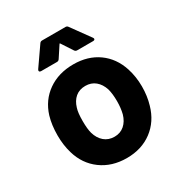

<svg xmlns="http://www.w3.org/2000/svg" viewBox="-168 -817 884 942"><g transform="rotate(-30 274.5 -346.0)"><path d="M53 -156Q39 -203 39 -258Q39 -317 53 -364Q76 -438 136 -480Q196 -522 280 -522Q362 -522 420 -480.5Q478 -439 502 -365Q518 -315 518 -260Q518 -206 504 -159Q482 -81 422.5 -36.5Q363 8 279 8Q195 8 135 -36Q75 -80 53 -156ZM368 -188Q376 -220 376 -258Q376 -300 368 -329Q357 -363 334 -382Q311 -401 278 -401Q244 -401 221.5 -382Q199 -363 189 -329Q181 -305 181 -258Q181 -213 188 -188Q198 -153 221.5 -133Q245 -113 279 -113Q312 -113 335 -133Q358 -153 368 -188ZM119 -587 192 -692Q197 -700 206 -700H339Q348 -700 353 -692L429 -587Q432 -583 432 -580Q432 -572 421 -572H331Q322 -572 317 -580L277 -641Q274 -647 271 -641L231 -580Q226 -572 217 -572H127Q120 -572 117.5 -576.5Q115 -581 119 -587Z"/></g></svg>

Font: UMi
Style: Bold
Weight: 700
Designer: Peter Middis
Foundry: We Are UMi
Version: Version 1.0